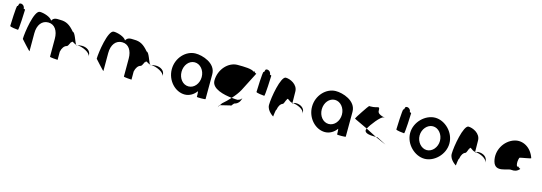

<svg xmlns="http://www.w3.org/2000/svg" viewBox="14 -1544 7193 2550"><g transform="rotate(15 3610.0 -268.5)"><path d="M27 -272C27 -260 126 -249 139 -249C151 -249 161 -518 161 -530C161 -534 152 -538 139 -541C140 -548 139 -556 135 -564C125 -588 97 -602 74 -594C68 -594 61 -578 56 -554H49C36 -554 27 -284 27 -272Z M233 -149C233 -149 361 -6 361 -14V-261C361 -376 417 -448 504 -448C593 -448 643 -370 643 -261V-14C643 -6 740 0 751 0V-112C761 -164 789 -200 819 -208C846 -208 871 -320 871 -261C871 -309 893 -269 937 -257C913 -290 882 -413 849 -413C781 -494 729 -522 649 -522C589 -525 559 -526 533 -481C509 -526 414 -555 360 -555C280 -555 233 -230 233 -149ZM937 -257C939 -254 941 -252 943 -251L952 -254ZM952 -254H961C1021 -254 1137 -205 1137 -149V-170C1137 -228 1081 -264 1017 -264C996 -264 973 -261 952 -254Z M1249 -149C1249 -149 1377 -6 1377 -14V-261C1377 -376 1433 -448 1520 -448C1609 -448 1659 -370 1659 -261V-14C1659 -6 1756 0 1767 0V-112C1777 -164 1805 -200 1835 -208C1862 -208 1887 -320 1887 -261C1887 -309 1909 -269 1953 -257C1929 -290 1898 -413 1865 -413C1797 -494 1745 -522 1665 -522C1605 -525 1575 -526 1549 -481C1525 -526 1430 -555 1376 -555C1296 -555 1249 -230 1249 -149ZM1953 -257C1955 -254 1957 -252 1959 -251L1968 -254ZM1968 -254H1977C2037 -254 2153 -205 2153 -149V-170C2153 -228 2097 -264 2033 -264C2012 -264 1989 -261 1968 -254Z M2248 -274C2248 -118 2368 8 2499 8C2564 8 2622 -28 2659 -80C2665 -76 2665 -4 2665 -4C2665 3 2784 2 2784 -5L2785 -347C2785 -500 2594 -558 2499 -556C2368 -554 2248 -430 2248 -274ZM2382 -274C2382 -366 2443 -440 2520 -440C2596 -440 2659 -366 2659 -274C2659 -184 2598 -109 2520 -109C2441 -109 2382 -184 2382 -274Z M2834 -274C2834 -158 3011 -122 3115 -111C3154 -154 3191 -201 3215 -246L3347 -504C3354 -504 3322 -512 3322 -522C3322 -533 3315 -530 3307 -522C3271 -552 3176 -554 3077 -554C2952 -554 2834 -428 2834 -274ZM2981 26C2962 76 2964 62 2988 24ZM2988 24 3128 -10C3136 6 3153 -52 3184 -52C3207 -60 3243 -84 3253 -146C3245 -124 3224 -113 3196 -106C3181 -106 3150 -107 3115 -111C3080 -72 3044 -36 3010 -8C3001 4 2994 15 2988 24Z M3413 -272C3413 -260 3512 -249 3525 -249C3537 -249 3547 -518 3547 -530C3547 -534 3538 -538 3525 -541C3526 -548 3525 -556 3521 -564C3511 -588 3483 -602 3460 -594C3454 -594 3447 -578 3442 -554H3435C3422 -554 3413 -284 3413 -272Z M3618 -149C3618 -68 3711 -14 3711 -14C3711 -6 3719 -112 3730 -112C3740 -171 3765 -200 3787 -208C3811 -208 3827 -314 3827 -261C3827 -331 3863 -256 3912 -254C3912 -281 3910 -346 3910 -409C3910 -510 3797 -556 3741 -556C3672 -556 3618 -250 3618 -149ZM3912 -254C3913 -246 3913 -242 3914 -241C3914 -237 3913 -246 3922 -254ZM3922 -254C3968 -250 4078 -215 4078 -149V-170C4078 -228 4022 -264 3958 -264C3939 -264 3928 -259 3922 -254Z M4176 -274C4176 -118 4296 8 4427 8C4492 8 4550 -28 4587 -80C4593 -76 4593 -4 4593 -4C4593 3 4712 2 4712 -5L4713 -347C4713 -500 4522 -558 4427 -556C4296 -554 4176 -430 4176 -274ZM4310 -274C4310 -366 4371 -440 4448 -440C4524 -440 4587 -366 4587 -274C4587 -184 4526 -109 4448 -109C4369 -109 4310 -184 4310 -274Z M4768 -270C4768 -266 4860 -226 4953 -181C4983 -242 5093 -382 5131 -382C5192 -382 5046 -384 5046 -449C5046 -529 5029 -478 4928 -478H4906C4900 -478 4768 -280 4768 -270ZM4945 -158C4945 -109 5027 -106 5100 -105C5054 -129 5001 -156 4953 -181C4948 -171 4945 -163 4945 -158ZM5100 -105C5167 -74 5230 -48 5249 -40L5123 -105ZM5249 -40 5255 -37Z M5336 -272C5336 -260 5435 -249 5448 -249C5460 -249 5470 -518 5470 -530C5470 -534 5461 -538 5448 -541C5449 -548 5448 -556 5444 -564C5434 -588 5406 -602 5383 -594C5377 -594 5370 -578 5365 -554H5358C5345 -554 5336 -284 5336 -272Z M5525 -274C5525 -121 5662 8 5796 8C5930 8 6065 -121 6065 -274C6065 -428 5930 -556 5796 -556C5662 -556 5525 -428 5525 -274ZM5655 -274C5655 -362 5719 -438 5796 -438C5873 -438 5935 -362 5935 -274C5935 -188 5873 -111 5796 -111C5719 -111 5655 -188 5655 -274Z M6130 -149C6130 -68 6223 -14 6223 -14C6223 -6 6231 -112 6242 -112C6252 -171 6277 -200 6299 -208C6323 -208 6339 -314 6339 -261C6339 -331 6375 -256 6424 -254C6424 -281 6422 -346 6422 -409C6422 -510 6309 -556 6253 -556C6184 -556 6130 -250 6130 -149ZM6424 -254C6425 -246 6425 -242 6426 -241C6426 -237 6425 -246 6434 -254ZM6434 -254C6480 -250 6590 -215 6590 -149V-170C6590 -228 6534 -264 6470 -264C6451 -264 6440 -259 6434 -254Z M6705 -196C6746 -52 6902 -160 6953 -148C6993 -144 7030 -152 7062 -191C7054 -193 7025 -212 7027 -217C7009 -188 6986 -257 7011 -330C7021 -340 7175 -358 7165 -368C7118 -506 6997 -570 6887 -535C6754 -493 6664 -341 6705 -196ZM7027 -218V-217ZM7063 -192 7062 -191C7064 -191 7064 -191 7063 -190Z"/></g></svg>

Font: Ampere
Style: SCCnd
Weight: 400
Version: Version 1